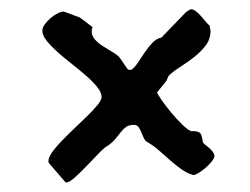

<svg xmlns="http://www.w3.org/2000/svg" viewBox="-20 -523 531 407"><path d="M82.5 -180.7Q82.5 -189 90.8 -200.7Q99.1 -212.4 111.8 -225.3Q124.5 -238.3 138.9 -252Q153.3 -265.6 166 -278.1Q178.7 -290.5 187 -300.8Q195.3 -311 195.3 -317.4Q195.3 -327.1 186 -338.6Q176.8 -350.1 162.8 -362.3Q148.9 -374.5 132.6 -387.2Q116.2 -399.9 102.3 -412.4Q88.4 -424.8 79.1 -436.3Q69.8 -447.8 69.8 -458Q69.8 -464.4 75 -471.4Q80.1 -478.5 87.2 -484.6Q94.2 -490.7 102.1 -494.6Q109.9 -498.5 115.2 -498.5L145.5 -487.3Q146 -487.3 147 -487.1Q147.9 -486.8 150.9 -484.6Q153.8 -482.4 159.9 -478Q166 -473.6 176.3 -465.3Q175.3 -463.4 174.8 -461.4Q174.3 -459.5 174.3 -456.1Q174.3 -447.3 180.9 -439.7Q187.5 -432.1 196.8 -426Q206.1 -419.9 215.3 -414.6Q224.6 -409.2 230 -404.8Q231.9 -403.3 235.4 -398.4Q238.8 -393.6 242.2 -388.4Q245.6 -383.3 248.5 -379.2Q251.5 -375 252.9 -375Q256.8 -375 257.8 -375Q258.8 -375 259.8 -376Q267.1 -381.8 273.9 -392.6Q280.8 -403.3 288.1 -413.8Q295.4 -424.3 303.7 -432.9Q312 -441.4 322.3 -443.4L374.5 -497.6Q376 -498.5 379.9 -501Q383.8 -503.4 384.8 -503.4Q390.1 -503.4 395.5 -499Q400.9 -494.6 406 -489Q411.1 -483.4 415.8 -477.5Q420.4 -471.7 424.3 -468.8L426.3 -458Q426.3 -440.4 416.3 -427Q406.2 -413.6 392.3 -402.6Q378.4 -391.6 363 -381.8Q347.7 -372.1 337.4 -362.3L333 -352.1L313 -327.1Q314.9 -321.8 323.5 -309.6Q332 -297.4 343.3 -283.9Q354.5 -270.5 366 -259.3Q377.4 -248 384.8 -245.1Q395.5 -245.1 398.9 -243.9Q402.3 -242.7 404.3 -240.7Q405.8 -239.7 406.7 -236.8Q407.7 -233.9 408.4 -230.5Q409.2 -227.1 409.7 -224.4Q410.2 -221.7 410.2 -221.2Q412.1 -218.3 416.3 -215.1Q420.4 -211.9 424.6 -208.3Q428.7 -204.6 431.6 -200.4Q434.6 -196.3 434.6 -190.9Q433.1 -185.5 427.2 -178.7Q421.4 -171.9 414.3 -166Q407.2 -160.2 400.4 -156Q393.6 -151.9 389.6 -151.9Q376.5 -155.8 364.7 -164.1Q353 -172.4 341.6 -182.4Q330.1 -192.4 318.4 -202.9Q306.6 -213.4 293.5 -221.2Q288.1 -223.6 285.2 -229.7Q282.2 -235.8 279.8 -242.2Q277.3 -248.5 273.9 -253.4Q270.5 -258.3 264.2 -258.3Q253.9 -258.3 248 -254.4Q242.2 -250.5 237.1 -244.1Q231.9 -237.8 225.8 -230Q219.7 -222.2 209 -214.4Q203.1 -211.9 190.9 -199.5Q178.7 -187 165.3 -172.9Q151.9 -158.7 139.4 -147.5Q127 -136.2 120.1 -136.2Q118.7 -136.2 118.7 -136.7L85 -175.8Q84 -176.8 83.5 -177.7Q82.5 -179.7 82.5 -180.7Z"/></svg>

Font: IM FELL English
Style: Italic
Weight: 400
Italic angle: -18°
Designer: Igino Marini
Foundry: Igino Marini
Version: 3.00